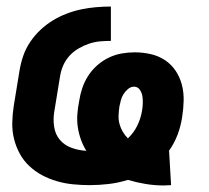

<svg xmlns="http://www.w3.org/2000/svg" viewBox="-20 -558 640 587"><path d="M481 9Q453 9 425.5 4.5Q398 0 371 -8Q342 1 312.5 4.5Q283 8 254 8Q229 8 203.5 5.5Q178 3 154 -4Q130 -11 108.5 -22.5Q87 -34 69.5 -50.5Q52 -67 40.5 -88Q29 -109 23 -133Q17 -157 17.5 -182.5Q18 -208 22 -234L40 -344Q44 -367 51.5 -388.5Q59 -410 72.5 -430Q86 -450 103.5 -466.5Q121 -483 141.5 -495.5Q162 -508 184.5 -516.5Q207 -525 229 -529.5Q251 -534 273.5 -536Q296 -538 319 -538V-433Q302 -433 285.5 -431.5Q269 -430 252.5 -424.5Q236 -419 220.5 -410Q205 -401 193 -388Q181 -375 174 -359.5Q167 -344 164 -327L146 -217Q142 -194 145.5 -170.5Q149 -147 163 -130.5Q177 -114 199 -106Q221 -98 244 -97Q234 -113 227.5 -131Q221 -149 218 -168.5Q215 -188 216.5 -208.5Q218 -229 222 -249Q225 -269 231.5 -288.5Q238 -308 249.5 -326Q261 -344 277.5 -358.5Q294 -373 313 -382Q332 -391 352 -394.5Q372 -398 392 -398Q417 -398 441 -392.5Q465 -387 484.5 -374Q504 -361 517 -341.5Q530 -322 536 -299Q542 -276 541.5 -251Q541 -226 537 -201Q533 -173 523 -146.5Q513 -120 496 -96Q496 -96 496.5 -96Q497 -96 497 -96L503 8Q497 8 492 8.5Q487 9 481 9ZM371 -135Q389 -152 399.5 -173.5Q410 -195 414 -218Q416 -229 416.5 -240.5Q417 -252 415.5 -263Q414 -274 407.5 -283.5Q401 -293 390 -293Q380 -293 371.5 -286Q363 -279 357.5 -270Q352 -261 349.5 -251.5Q347 -242 345 -232Q343 -218 342.5 -204.5Q342 -191 345.5 -178.5Q349 -166 355.5 -155Q362 -144 371 -135Z"/></svg>

Font: Iosevka Curly XBdExObl
Style: Regular
Weight: 800
Width: 7
Italic angle: -9°
Monospace: yes
Designer: Belleve Invis
Foundry: Belleve Invis
Version: Version 11.1.0; ttfautohint (v1.8.3)